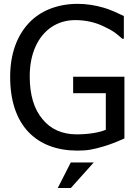

<svg xmlns="http://www.w3.org/2000/svg" viewBox="-20 -760 707 987"><path d="M377.9 14.2C403.8 14.2 425.8 12.7 444.8 9.3C463.9 5.9 486.3 0.5 512.2 -7.3C540 -15.1 576.2 -28.8 619.6 -48.3V-365.7H356V-280.8H523.9V-92.8C488.3 -77.6 430.7 -69.3 374 -69.3C300.3 -69.3 240.7 -95.7 199.2 -146.5C154.8 -198.7 132.8 -272.5 132.8 -367.2C132.8 -424.8 142.6 -475.6 162.1 -519.5C201.2 -606.9 274.9 -656.7 367.2 -656.7C423.3 -656.7 475.1 -643.6 516.6 -622.6C537.6 -612.8 554.7 -603.5 567.4 -594.7C580.1 -585.4 593.8 -574.2 608.4 -561H616.7V-677.7C601.1 -685.1 583.5 -693.4 564.5 -701.7C545.4 -710 528.3 -715.8 513.7 -720.2C468.8 -733.4 423.8 -740.2 378.9 -740.2C275.9 -740.2 186.5 -704.6 127.4 -640.6C65.4 -573.7 32.2 -480 32.2 -364.3C32.2 -241.7 64.9 -145.5 127 -80.6C187.5 -17.6 273.9 14.2 377.9 14.2ZM344.2 206.5 461.9 75.2H343.8L276.9 206.5Z"/></svg>

Font: SG Kara SemiBold
Style: Regular
Weight: 400
Designer: Damoon Khanjanzadeh
Version: Version 1.000